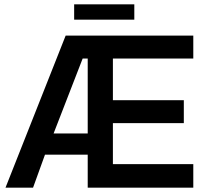

<svg xmlns="http://www.w3.org/2000/svg" viewBox="-20 -872 969 892"><path d="M878 0H387.5V-153.5H189L133.5 0H5.5L285 -706.5H878V-600H504.5V-406.5H834V-300H504.5V-109.5H878ZM387.5 -252V-600H364L229 -252ZM604 -780.5H324.5V-852H604Z"/></svg>

Font: Acari Sans
Style: Bold
Weight: 700
Designer: Alfredo Marco Pradil and Stefan Peev (font) & Cristiano Sobral (main changes)
Foundry: Alfredo Marco Pradil and Stefan Peev (font) & Cristiano Sobral (main changes)
Version: Version 1.063; ttfautohint (v1.8.3)